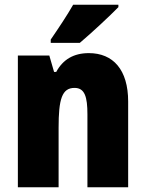

<svg xmlns="http://www.w3.org/2000/svg" viewBox="-20 -786 611 806"><path d="M477 -756V-766H287C262 -722 226 -668 193 -620V-606H315C366 -649 443 -721 477 -756ZM353 -563C289 -563 244 -536 216 -484H207L187 -553H55V0H226V-250C226 -370 240 -417 293 -417C336 -417 347 -379 347 -306V0H518V-360C518 -493 455 -563 353 -563Z"/></svg>

Font: Noto Sans Khmer Condensed Black
Style: Regular
Weight: 900
Width: 3
Designer: Danh Hong and the Monotype Design Team
Foundry: Monotype Imaging Inc.
Version: Version 2.004